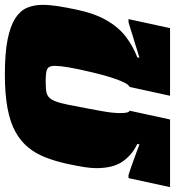

<svg xmlns="http://www.w3.org/2000/svg" viewBox="6 -752 736 809"><g transform="rotate(-90 374.5 -348.0)"><path d="M-10 0 28 -175H41Q54 -171 67 -166.5Q80 -162 92.5 -157.5Q105 -153 117.5 -148.5Q130 -144 143.5 -139Q157 -134 170 -129L172 -138Q127 -159 98.5 -199Q70 -239 70 -311Q70 -332 74.5 -361.5Q79 -391 89 -437Q100 -486 116 -526.5Q132 -567 158 -598.5Q184 -630 224 -652Q264 -674 323.5 -685Q383 -696 465 -696Q555 -696 612 -684.5Q669 -673 701 -652.5Q733 -632 745.5 -603Q758 -574 758 -538Q758 -507 752.5 -472Q747 -437 739 -399Q723 -320 693.5 -268.5Q664 -217 624 -186.5Q584 -156 537 -138L535 -129Q550 -133 565 -138Q580 -143 595 -147.5Q610 -152 625 -156.5Q640 -161 655 -166Q670 -171 685 -175H698L660 0H375L412 -170Q422 -175 431 -193.5Q440 -212 448.5 -237.5Q457 -263 464 -289.5Q471 -316 476 -338Q489 -393 495 -429Q501 -465 501 -485Q501 -503 495 -511Q489 -519 475 -521.5Q461 -524 436 -524Q412 -524 396 -522Q380 -520 369.5 -511Q359 -502 351.5 -482.5Q344 -463 337 -428.5Q330 -394 320 -340Q315 -312 310.5 -288Q306 -264 304 -244.5Q302 -225 302 -209Q302 -194 304 -183.5Q306 -173 312 -170L275 0Z"/></g></svg>

Font: Saira SemiExpanded Black
Style: Italic
Weight: 900
Width: 6
Italic angle: -12°
Designer: Hector Gatti with collaboration of the Omnibus-Type team
Foundry: Omnibus-Type
Version: Version 1.101